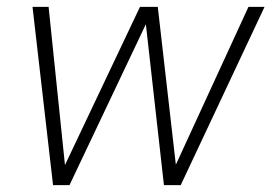

<svg xmlns="http://www.w3.org/2000/svg" viewBox="-20 -541 793 561"><path d="M135 0 75 -521H122L170 -57H169L389 -521H441L494 -58H493L706 -521H753L508 0H459L406 -472H407L183 0Z"/></svg>

Font: DM Sans 10pt ExtraLight
Style: Italic
Weight: 250
Italic angle: -10°
Version: Version 4.004;gftools[0.9.30]